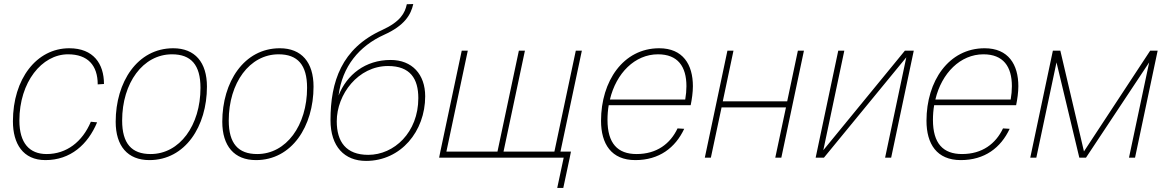

<svg xmlns="http://www.w3.org/2000/svg" viewBox="-20 -781 5783 951"><path d="M205 12C329 12 415 -65 461 -175L430 -178C388 -78 309 -18 211 -18C126 -18 76 -72 76 -184C76 -374 187 -512 317 -512C415 -512 464 -457 464 -363L495 -365C495 -465 443 -542 323 -542C161 -542 44 -390 44 -180C44 -69 94 12 205 12Z M720 12C898 12 1005 -156 1005 -352C1005 -472 946 -542 838 -542C660 -542 553 -374 553 -178C553 -58 612 12 720 12ZM726 -18C632 -18 585 -70 585 -184C585 -370 688 -512 832 -512C926 -512 973 -460 973 -346C973 -160 870 -18 726 -18Z M1248 12C1426 12 1533 -156 1533 -352C1533 -472 1474 -542 1366 -542C1188 -542 1081 -374 1081 -178C1081 -58 1140 12 1248 12ZM1254 -18C1160 -18 1113 -70 1113 -184C1113 -370 1216 -512 1360 -512C1454 -512 1501 -460 1501 -346C1501 -160 1398 -18 1254 -18Z M1793 16C1966 16 2086 -131 2086 -304C2086 -413 2021 -484 1915 -484C1789 -484 1698 -411 1657 -308C1675 -452 1759 -553 1883 -609C1983 -654 2015 -707 2027 -761L1995 -760C1986 -717 1964 -674 1872 -632C1672 -541 1617 -377 1617 -186C1617 -54 1687 16 1793 16ZM1804 -14C1694 -14 1648 -79 1648 -180C1648 -314 1754 -454 1902 -454C2012 -454 2052 -391 2052 -295C2052 -125 1932 -14 1804 -14Z M2155 0H2772L2740 150H2770L2802 0L2808 -30H2756L2862 -530H2832L2726 -30H2474L2580 -530H2550L2444 -30H2191L2297 -530H2267L2161 -30Z M3127 12C3245 12 3325 -49 3369 -143L3336 -145C3300 -69 3233 -18 3133 -18C3039 -18 2989 -71 2989 -187C2989 -212 2991 -237 2995 -260H3401C3407 -289 3412 -324 3412 -354C3412 -461 3363 -542 3245 -542C3067 -542 2957 -379 2957 -183C2957 -68 3008 12 3127 12ZM3239 -512C3337 -512 3380 -452 3380 -354C3380 -333 3378 -311 3374 -288H3001C3032 -419 3125 -512 3239 -512Z M3471 0H3501L3554 -249H3873L3820 0H3850L3962 -530H3932L3879 -279H3560L3613 -530H3583Z M4020 0H4061L4469 -497L4364 0H4394L4506 -530H4462L4058 -37L4162 -530H4132Z M4739 12C4857 12 4937 -49 4981 -143L4948 -145C4912 -69 4845 -18 4745 -18C4651 -18 4601 -71 4601 -187C4601 -212 4603 -237 4607 -260H5013C5019 -289 5024 -324 5024 -354C5024 -461 4975 -542 4857 -542C4679 -542 4569 -379 4569 -183C4569 -68 4620 12 4739 12ZM4851 -512C4949 -512 4992 -452 4992 -354C4992 -333 4990 -311 4986 -288H4613C4644 -419 4737 -512 4851 -512Z M5083 0H5113L5213 -472L5326 0H5359L5672 -472L5572 0H5602L5714 -530H5677L5349 -31L5232 -530H5195Z"/></svg>

Font: Geist Thin
Style: Italic
Weight: 100
Italic angle: -12°
Designer: Basement.studio, Andrés Briganti, Mateo Zaragoza
Foundry: Basement.studio, Vercel, Andrés Briganti, Guido Ferreyra, Mateo Zaragoza
Version: Version 1.500